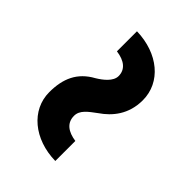

<svg xmlns="http://www.w3.org/2000/svg" viewBox="-26 -676 718 718"><g transform="rotate(-45 333.5 -316.5)"><path d="M446 -182C541 -182 610 -265 613 -380H507C501 -335 480 -310 446 -310C418 -310 394 -341 379 -366C345 -428 292 -451 220 -451C126 -451 56 -367 54 -253H160C166 -295 185 -323 223 -323C253 -323 271 -297 294 -266C324 -222 371 -182 446 -182Z"/></g></svg>

Font: HB Figtree Prototype
Style: Bold
Weight: 700
Designer: Alfredo Marco Pradil
Foundry: Hanken Design Co.®
Version: Version 1.002;Glyphs 3.2 (3228)